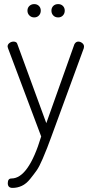

<svg xmlns="http://www.w3.org/2000/svg" viewBox="-20 -682 448 937"><path d="M17 -455Q17 -465 26 -472Q35 -479 46 -479Q62 -479 65 -466L206 -81L343 -466Q350 -479 362 -479Q372 -479 381 -472Q390 -465 390 -455Q390 -450 389 -447L231 -16L210 40Q204 56 188 93.5Q172 131 159 149.5Q146 168 127 191.5Q108 215 86.5 225Q65 235 41 235Q18 235 18 212Q18 189 36 189Q119 189 181 -16L19 -447Q17 -453 17 -455ZM123.5 -606.5Q114 -616 114 -630Q114 -644 123.5 -653Q133 -662 147 -662Q161 -662 170 -653Q179 -644 179 -630Q179 -616 170 -606.5Q161 -597 147 -597Q133 -597 123.5 -606.5ZM264 -662Q278 -662 287 -653Q296 -644 296 -630Q296 -616 287 -606.5Q278 -597 264 -597Q249 -597 240 -606.5Q231 -616 231 -630Q231 -644 240 -653Q249 -662 264 -662Z"/></svg>

Font: Terminal Dosis
Style: Light
Weight: 300
Designer: EdgarTolentino, PabloImpallari, IginoMarini
Foundry: EdgarTolentino, PabloImpallari, IginoMarini
Version: Version 1.006